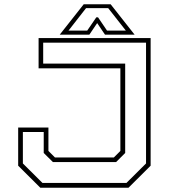

<svg xmlns="http://www.w3.org/2000/svg" viewBox="-20 -878 790 898"><path d="M168.5 0 65 -103V-281.5H206.5V-172L237 -141.5H512.5L543 -172V-558.5H160.5V-700H684.5V-103L581 0ZM178.5 -22.5H571.5L663 -113.5V-678.5H182V-580.5H565.5V-162.5L523 -120H227.5L184.5 -162.5V-260.5H87V-113.5ZM371.5 -858H497.5L609.5 -716H471L434.5 -770L398 -716H259.5ZM382.5 -840 300.5 -735H388L430.5 -797H438.5L480.5 -735H568.5L486 -840Z"/></svg>

Font: Tourney Expanded ExtraLight
Style: Regular
Weight: 200
Width: 7
Designer: Tyler Finck
Foundry: Etcetera Type Co
Version: Version 1.010; ttfautohint (v1.8.3)